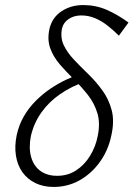

<svg xmlns="http://www.w3.org/2000/svg" viewBox="-20 -731 528 759"><path d="M192 8Q151 8 119.5 -7.5Q88 -23 68.5 -50.5Q49 -78 43 -115.5Q37 -153 46 -197Q55 -238 74.5 -271.5Q94 -305 121.5 -332.5Q149 -360 179.5 -380.5Q210 -401 240.5 -415.5Q271 -430 297 -438L314 -407Q263 -390 218.5 -359.5Q174 -329 144 -287Q114 -245 102 -193Q93 -146 103 -110.5Q113 -75 139.5 -55.5Q166 -36 206 -36Q248 -36 281 -57.5Q314 -79 336 -115Q358 -151 366 -192Q377 -244 365 -283.5Q353 -323 327.5 -355.5Q302 -388 272 -417.5Q242 -447 216.5 -476.5Q191 -506 178.5 -540.5Q166 -575 176 -619Q187 -663 224 -687Q261 -711 309 -711Q358 -711 401 -692.5Q444 -674 488 -642L450 -590Q429 -611 405.5 -629.5Q382 -648 356 -659Q330 -670 301 -670Q272 -670 251 -655.5Q230 -641 225 -618Q218 -582 232 -552.5Q246 -523 272.5 -495Q299 -467 329 -438Q359 -409 384.5 -374Q410 -339 421.5 -295.5Q433 -252 420 -195Q408 -137 375 -91Q342 -45 295 -18.5Q248 8 192 8Z"/></svg>

Font: Ysabeau Infant Light
Style: Italic
Weight: 300
Italic angle: -12°
Designer: Christian Thalmann (Catharsis Fonts)
Version: Version 2.001;gftools[0.9.30]; featfreeze: ss01,ss02,lnum